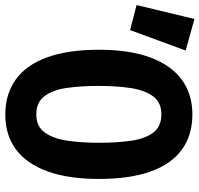

<svg xmlns="http://www.w3.org/2000/svg" viewBox="-178 -722 772 743"><g transform="rotate(90 208.5 -351.0)"><path d="M281 15Q201 15 144.5 -26Q88 -67 59 -148Q30 -229 30 -347Q30 -466 60 -546.5Q90 -627 146 -668Q202 -709 280 -709Q361 -709 417 -668Q473 -627 501.5 -546.5Q530 -466 530 -347Q530 -229 500.5 -148Q471 -67 415.5 -26Q360 15 281 15ZM280 -105Q327 -105 350.5 -138Q374 -171 382 -226Q390 -281 390 -347Q390 -415 382.5 -469.5Q375 -524 351.5 -556.5Q328 -589 280 -589Q233 -589 209.5 -556Q186 -523 178 -468.5Q170 -414 170 -347Q170 -280 177.5 -225Q185 -170 209 -137.5Q233 -105 280 -105ZM-46 -468 -143 -493 -89 -717 33 -683Z"/></g></svg>

Font: Ubuntu Sans Mono
Style: Regular
Weight: 400
Monospace: yes
Designer: Dalton Maag Ltd
Foundry: Dalton Maag Ltd
Version: Version 1.006